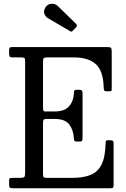

<svg xmlns="http://www.w3.org/2000/svg" viewBox="-20 -1000 672 1020"><path d="M89 -695H46.5Q34 -695 31.2 -699.8Q28.5 -704.5 28.5 -716V-731Q28.5 -742.5 31.2 -746.2Q34 -750 45.5 -750H546.5Q563.5 -750 568.5 -746.8Q573.5 -743.5 573.5 -726V-535Q573.5 -523 572.8 -519Q572 -515 559.5 -515H547Q536 -515 533.5 -519.8Q531 -524.5 531 -534Q528.5 -625.5 488 -660.2Q447.5 -695 373.5 -695H230.5Q217 -695 212.8 -691.2Q208.5 -687.5 208.5 -673V-430Q208.5 -419 210.2 -413.5Q212 -408 220.5 -408H272.5Q323 -408 347 -435.5Q371 -463 373 -507Q373 -517 376 -520Q379 -523 386.5 -523H403Q418.5 -523 418.5 -508V-268Q418.5 -256 415.8 -252Q413 -248 402.5 -248H386Q381.5 -248 377 -250.8Q372.5 -253.5 372.5 -265Q370 -309 348.2 -338.5Q326.5 -368 271 -368H226Q215 -368 211.8 -363.8Q208.5 -359.5 208.5 -346V-77Q208.5 -63 212 -59Q215.5 -55 230.5 -55H363.5Q423 -55 461.8 -71Q500.5 -87 520 -127Q539.5 -167 541 -239Q541 -249 543.5 -252Q546 -255 553 -255H564.5Q573.5 -255 578.5 -252.5Q583.5 -250 583.5 -240V-17Q583.5 -6.5 580.5 -3.2Q577.5 0 567.5 0H48.5Q37 0 32.8 -3Q28.5 -6 28.5 -18V-41Q28.5 -51 32.2 -53Q36 -55 46.5 -55H86.5Q104.5 -55 109 -59.8Q113.5 -64.5 113.5 -83V-674Q113.5 -689.5 108.8 -692.2Q104 -695 89 -695ZM352.5 -834.5 234.5 -903.5Q222 -911 216 -926.2Q210 -941.5 221 -960Q231 -977.5 252 -979.8Q273 -982 287 -968L384 -873.5Q393 -864.5 384.5 -855.5L367.5 -837.5Q363.5 -833 360.8 -832Q358 -831 352.5 -834.5Z"/></svg>

Font: Besley* Narrow
Style: Regular
Weight: 400
Width: 4
Designer: Owen Earl
Foundry: indestructible type*
Version: Version 3.000; ttfautohint (v1.8.3)